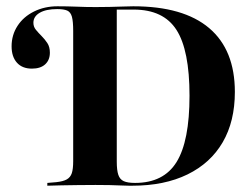

<svg xmlns="http://www.w3.org/2000/svg" viewBox="-20 -591 802 611"><path d="M390.3 0Q379.8 0 364.1 -0.8Q348.4 -1.6 328.2 -2Q308.1 -2.4 283.9 -2.4Q255.6 -2.4 227.8 -2Q200 -1.6 175.4 -1.2Q150.8 -0.8 130.6 0V-8.9L158.9 -11.3Q181.5 -13.7 192.7 -20.2Q204 -26.6 208.5 -39.9Q212.9 -53.2 212.9 -78.2V-492.7Q212.9 -522.6 208.9 -537.5Q204.8 -552.4 194 -557.3Q183.1 -562.1 162.1 -562.1Q126.6 -562.1 106.5 -550.4Q86.3 -538.7 86.3 -518.5Q86.3 -505.6 94.4 -496Q102.4 -486.3 112.5 -476.2Q122.6 -466.1 130.6 -454Q138.7 -441.9 138.7 -423.4Q138.7 -400 123.8 -386.3Q108.9 -372.6 81.5 -372.6Q50.8 -372.6 33.9 -391.5Q16.9 -410.5 16.9 -443.5Q16.9 -479.8 35.9 -508.9Q54.8 -537.9 88.3 -554.4Q121.8 -571 162.9 -571Q192.7 -571 223 -569.8Q253.2 -568.5 285.5 -568.5H283.1Q306.5 -568.5 329 -569Q351.6 -569.4 371.4 -570.2Q391.1 -571 404 -571Q563.7 -571 645.6 -501.6Q727.4 -432.3 727.4 -298.4Q727.4 -204.8 688.7 -138.3Q650 -71.8 576.6 -35.9Q503.2 0 400.8 0ZM409.7 -8.9Q500.8 -8.9 541.9 -75.4Q583.1 -141.9 583.1 -286.3Q583.1 -431.5 541.5 -496Q500 -560.5 405.6 -560.5H351.6V-76.6Q351.6 -49.2 356.5 -34.7Q361.3 -20.2 373.8 -14.5Q386.3 -8.9 409.7 -8.9Z"/></svg>

Font: Playfair 144pt SemiCondensed ExtraBold
Style: Regular
Weight: 800
Width: 4
Designer: Claus Eggers Sørensen
Foundry: Claus Eggers Sørensen
Version: Version 2.203